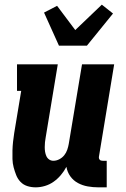

<svg xmlns="http://www.w3.org/2000/svg" viewBox="-20 -796 540 824"><path d="M133 8Q114 8 97 2.5Q80 -3 68 -15.5Q56 -28 49.5 -44.5Q43 -61 38.5 -78Q34 -95 33.5 -113.5Q33 -132 33.5 -150.5Q34 -169 36 -187.5Q38 -206 41 -225L71 -406H53V-520H228L176 -206Q174 -196 173 -185.5Q172 -175 172 -164.5Q172 -154 173.5 -144.5Q175 -135 179 -126Q183 -117 191 -111.5Q199 -106 209 -106Q222 -106 234.5 -112.5Q247 -119 255.5 -129.5Q264 -140 268.5 -153Q273 -166 275 -178L332 -520H470L405 -126Q404 -122 404.5 -118Q405 -114 407.5 -111Q410 -108 413.5 -107Q417 -106 421 -106H438V8H402Q379 8 356.5 4Q334 0 314.5 -10.5Q295 -21 282 -39Q269 -57 265 -80Q255 -61 241 -44.5Q227 -28 210 -16Q193 -4 173 2Q153 8 133 8ZM233 -600 169 -742 225 -771 303 -667 417 -776 465 -738 353 -600Z"/></svg>

Font: Iosevka Curly Slab Heavy
Style: Italic
Weight: 900
Italic angle: -9°
Monospace: yes
Designer: Belleve Invis
Foundry: Belleve Invis
Version: Version 22.1.2; ttfautohint (v1.8.4)